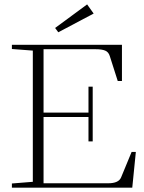

<svg xmlns="http://www.w3.org/2000/svg" viewBox="-20 -871 668 891"><path d="M250.5 -721.2 235.8 -741.2 384.3 -850.6 414.6 -808.1ZM35.2 0V-19.5L132.3 -27.3V-636.2L35.2 -643.6V-663.1H545.9V-495.1H526.4L489.3 -611.3Q483.4 -629.9 468 -636.2Q452.6 -642.6 423.3 -642.6H182.1V-348.6H390.6V-468.8H410.2V-214.8H390.6V-328.1H182.1V-20.5H481.9Q530.8 -20.5 542 -47.9L590.8 -166H610.4L593.8 0Z"/></svg>

Font: Elstob ExtraLight
Style: Regular
Weight: 200
Designer: Peter S. Baker
Version: Version 1.015